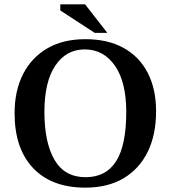

<svg xmlns="http://www.w3.org/2000/svg" viewBox="-20 -849 784 882"><path d="M372 13Q217 13 132 -77Q47 -167 47 -329Q47 -432 86 -508.5Q125 -585 197.5 -627Q270 -669 372 -669Q475 -669 547.5 -629Q620 -589 658.5 -514.5Q697 -440 697 -338Q697 -230 658.5 -151.5Q620 -73 547.5 -30Q475 13 372 13ZM373 -35Q467 -35 513.5 -108.5Q560 -182 560 -335Q560 -472 508 -547Q456 -622 369 -622Q284 -622 234 -547.5Q184 -473 184 -335Q184 -194 230.5 -114.5Q277 -35 373 -35ZM473 -698H415L257 -801V-829H371Z"/></svg>

Font: STIX Two Text SemiBold
Style: Regular
Weight: 600
Designer: Ross Mills, John Hudson & Paul Hanslow, Tiro Typeworks Ltd; with prior portions MicroPress Inc., and Coen Hoffman.
Foundry: Tiro Typeworks Ltd
Version: Version 2.13 b171